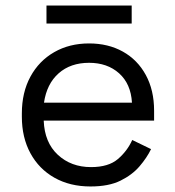

<svg xmlns="http://www.w3.org/2000/svg" viewBox="-20 -660 632 694"><path d="M307 14Q233 14 177 -17.5Q121 -49 90 -106Q59 -163 59 -238V-250Q59 -326 90 -383Q121 -440 176 -471.5Q231 -503 302 -503Q371 -503 424 -473.5Q477 -444 507 -389Q537 -334 537 -260V-224H138Q141 -145 189 -100.5Q237 -56 309 -56Q372 -56 406 -85Q440 -114 458 -154L526 -121Q511 -90 484.5 -59Q458 -28 415.5 -7Q373 14 307 14ZM139 -289H457Q453 -357 410.5 -395Q368 -433 302 -433Q235 -433 192 -395Q149 -357 139 -289ZM148 -575V-640H456V-575Z"/></svg>

Font: Space Grotesk
Style: Regular
Weight: 400
Designer: Florian Karsten
Foundry: Florian Karsten
Version: Version 2.000